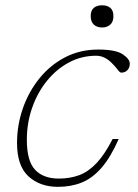

<svg xmlns="http://www.w3.org/2000/svg" viewBox="-20 -714 536 744"><path d="M352.5 -498Q296 -498 247.2 -472Q198.5 -446 161.8 -400.5Q125 -355 104.5 -296.2Q84 -237.5 84 -172.5Q84 -89.5 116.2 -55.8Q148.5 -22 208 -22Q251 -22 286.8 -35.2Q322.5 -48.5 354 -81.8Q385.5 -115 416.5 -175.5H440Q409 -105 374 -64.5Q339 -24 297.5 -7Q256 10 204.5 10Q135 10 90.5 -30.5Q46 -71 46 -160Q46 -229 68.5 -293.8Q91 -358.5 132.5 -410Q174 -461.5 232 -491.8Q290 -522 361 -522Q428.5 -522 455.8 -503.5Q483 -485 483 -467.5Q483 -452 473.8 -442.2Q464.5 -432.5 450 -432.5Q444.5 -432.5 435.8 -444.2Q427 -456 412.5 -470.5Q385 -498 352.5 -498ZM375.5 -607.5Q355.5 -607.5 343.5 -618.8Q331.5 -630 331.5 -651.5Q331.5 -673.5 343.5 -683.5Q355.5 -693.5 375.5 -693.5Q395.5 -693.5 407.5 -683.5Q419.5 -673.5 419.5 -651.5Q419.5 -630 407.5 -618.8Q395.5 -607.5 375.5 -607.5Z"/></svg>

Font: Newsreader Caption ExtraLight
Style: Italic
Weight: 275
Italic angle: -17°
Designer: Hugues Gentile
Foundry: Production Type
Version: Version 1.001